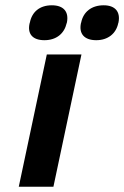

<svg xmlns="http://www.w3.org/2000/svg" viewBox="-20 -706 470 726"><path d="M157 -500 51 0H182L288 -500ZM92 -618C83 -579 102 -554 148 -554C193 -554 223 -579 232 -618L233 -621C241 -661 221 -686 176 -686C130 -686 101 -661 93 -621ZM286 -618C278 -579 298 -554 344 -554C388 -554 419 -579 427 -618L428 -621C436 -661 416 -686 372 -686C326 -686 295 -661 287 -621Z"/></svg>

Font: LT Wave Text Bold Italic
Style: Regular
Weight: 700
Designer: Daniel Lyons
Version: Version 2.5 (Glyphs App)